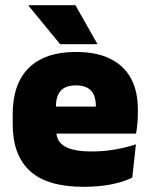

<svg xmlns="http://www.w3.org/2000/svg" viewBox="-20 -708 580 741"><path d="M303 13Q161.5 13 95.2 -48.5Q29 -110 29 -228.5V-267Q29 -384.5 91.2 -446Q153.5 -507.5 273 -507.5Q352.5 -507.5 405.5 -481.2Q458.5 -455 485.2 -405.8Q512 -356.5 512 -287V-271.5Q512 -251.5 510.2 -230.8Q508.5 -210 505 -192.5H346.5Q348.5 -223 349.2 -250Q350 -277 350 -298.5Q350 -324.5 342 -342.2Q334 -360 317 -369.2Q300 -378.5 273 -378.5Q232.5 -378.5 214.2 -357.5Q196 -336.5 196 -298V-253.5L197 -234.5V-203.5Q197 -188 202.5 -173.5Q208 -159 222.8 -147.8Q237.5 -136.5 264.8 -130Q292 -123.5 335.5 -123.5Q380 -123.5 422.5 -130.8Q465 -138 504.5 -151L490.5 -22.5Q456 -5.5 408.2 3.8Q360.5 13 303 13ZM122.5 -192.5V-296.5H469.5V-192.5ZM271 -688 355.5 -539V-537.5H212L90 -686V-688Z"/></svg>

Font: Anek Gujarati ExtraBold
Style: Regular
Weight: 800
Version: Version 1.003